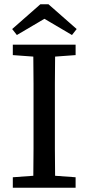

<svg xmlns="http://www.w3.org/2000/svg" viewBox="-20 -879 414 899"><path d="M40 -621V-670H334V-621L238 -614Q237 -551 237 -487.5Q237 -424 237 -359V-311Q237 -247 237 -183.5Q237 -120 238 -56L334 -49V0H40V-49L136 -56Q137 -119 137 -183Q137 -247 137 -311V-359Q137 -423 137 -486.5Q137 -550 136 -614ZM207 -859 339 -743 317 -715 188 -791 59 -715 37 -743 169 -859Z"/></svg>

Font: Source Serif 4 SmText
Style: Regular
Weight: 400
Designer: Frank Grießhammer
Foundry: Adobe
Version: Version 4.005;hotconv 1.1.0;makeotfexe 2.6.0